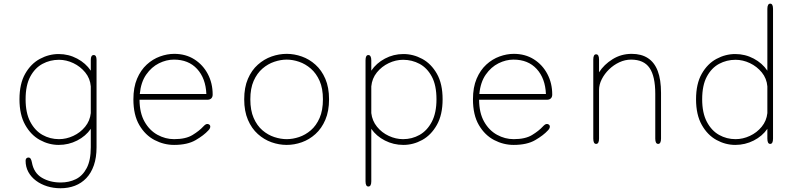

<svg xmlns="http://www.w3.org/2000/svg" viewBox="-20 -782 4373 1050"><path d="M311 247.5Q272.5 247.5 238 236.8Q203.5 226 177 206.2Q150.5 186.5 135.2 158.8Q120 131 120 97Q120 88.5 124.2 84Q128.5 79.5 135.5 79.5Q144 79.5 148.2 87.2Q152.5 95 154.5 106.5Q165 164 209 190Q253 216 312 216Q357.5 216 394.8 197.8Q432 179.5 454.2 137Q476.5 94.5 476.5 23V-77.5Q449 -37.5 402 -13.5Q355 10.5 301 10.5Q247.5 10.5 198.2 -16.5Q149 -43.5 117.8 -99Q86.5 -154.5 86.5 -239Q86.5 -324 117.8 -378.8Q149 -433.5 198.2 -460Q247.5 -486.5 301 -486.5Q355 -486.5 402 -461.5Q449 -436.5 476.5 -395.5V-454.5Q476.5 -481 492.5 -481Q508 -481 508 -454.5V23Q508 80 493.2 122.2Q478.5 164.5 452 192.2Q425.5 220 389.5 233.8Q353.5 247.5 311 247.5ZM302.5 -21Q342.5 -21 380.8 -38.8Q419 -56.5 445.5 -88.8Q472 -121 476.5 -163.5V-309.5Q473 -353 446.2 -385.8Q419.5 -418.5 381 -436.8Q342.5 -455 302.5 -455Q254 -455 212.5 -432.8Q171 -410.5 145.5 -363Q120 -315.5 120 -239Q120 -164.5 145.5 -116Q171 -67.5 212.5 -44.2Q254 -21 302.5 -21Z M932 10.5Q876.5 10.5 825.5 -16Q774.5 -42.5 742 -97.8Q709.5 -153 709.5 -239Q709.5 -304.5 729.5 -351.5Q749.5 -398.5 782.5 -428.8Q815.5 -459 855 -473.2Q894.5 -487.5 933 -487.5Q995.5 -487.5 1042.8 -457.5Q1090 -427.5 1116.5 -377.2Q1143 -327 1143 -265Q1143 -251 1135.2 -243.8Q1127.5 -236.5 1114 -236.5H743Q743.5 -164 770.8 -116.2Q798 -68.5 841.2 -44.8Q884.5 -21 932 -21Q996 -21 1033 -43.8Q1070 -66.5 1091 -89.5Q1097.5 -96.5 1102.8 -100.2Q1108 -104 1114 -104Q1120 -104 1125 -100.2Q1130 -96.5 1130 -90Q1130 -85 1127.5 -79.8Q1125 -74.5 1119.5 -69Q1095 -42 1050 -15.8Q1005 10.5 932 10.5ZM744.5 -268H1108.5Q1105 -353.5 1058 -404.8Q1011 -456 931 -456Q890 -456 849.2 -435.8Q808.5 -415.5 779.5 -374Q750.5 -332.5 744.5 -268Z M1548 10.5Q1506 10.5 1465 -4Q1424 -18.5 1390 -49Q1356 -79.5 1335.8 -126.8Q1315.5 -174 1315.5 -239Q1315.5 -304 1335.8 -351Q1356 -398 1390 -428.2Q1424 -458.5 1465 -473Q1506 -487.5 1548 -487.5Q1589.5 -487.5 1630.5 -473Q1671.5 -458.5 1705.2 -428.2Q1739 -398 1759.2 -351Q1779.5 -304 1779.5 -239Q1779.5 -174 1759.2 -126.8Q1739 -79.5 1705.2 -49Q1671.5 -18.5 1630.5 -4Q1589.5 10.5 1548 10.5ZM1548 -21Q1581 -21 1615.5 -32.5Q1650 -44 1679.8 -69.5Q1709.5 -95 1727.8 -136.8Q1746 -178.5 1746 -239Q1746 -298.5 1727.8 -339.8Q1709.5 -381 1679.8 -406.8Q1650 -432.5 1615.5 -444.2Q1581 -456 1548 -456Q1515 -456 1480 -444.2Q1445 -432.5 1415.2 -406.8Q1385.5 -381 1367.2 -339.8Q1349 -298.5 1349 -239Q1349 -178.5 1367.2 -136.8Q1385.5 -95 1415.2 -69.5Q1445 -44 1480 -32.5Q1515 -21 1548 -21Z M1979 -452.5Q1979 -481 1994.5 -481Q2002 -481 2006.2 -473.8Q2010.5 -466.5 2010.5 -452.5V-395.5Q2038 -436.5 2085 -461.5Q2132 -486.5 2186 -486.5Q2240 -486.5 2289 -460Q2338 -433.5 2369.2 -378.8Q2400.5 -324 2400.5 -239Q2400.5 -154.5 2369.2 -99Q2338 -43.5 2289 -16.5Q2240 10.5 2186 10.5Q2132 10.5 2085 -13.5Q2038 -37.5 2010.5 -77.5V209.5Q2010.5 238 1994.5 238Q1979 238 1979 209.5ZM2010.5 -163.5Q2015.5 -121 2041.8 -88.8Q2068 -56.5 2106.2 -38.8Q2144.5 -21 2184.5 -21Q2233 -21 2274.5 -44.2Q2316 -67.5 2341.5 -116Q2367 -164.5 2367 -239Q2367 -315.5 2341.5 -363Q2316 -410.5 2274.5 -432.8Q2233 -455 2184.5 -455Q2144.5 -455 2106 -436.8Q2067.5 -418.5 2041 -385.8Q2014.5 -353 2010.5 -309.5Z M2789 10.5Q2733.5 10.5 2682.5 -16Q2631.5 -42.5 2599 -97.8Q2566.5 -153 2566.5 -239Q2566.5 -304.5 2586.5 -351.5Q2606.5 -398.5 2639.5 -428.8Q2672.5 -459 2712 -473.2Q2751.5 -487.5 2790 -487.5Q2852.5 -487.5 2899.8 -457.5Q2947 -427.5 2973.5 -377.2Q3000 -327 3000 -265Q3000 -251 2992.2 -243.8Q2984.5 -236.5 2971 -236.5H2600Q2600.5 -164 2627.8 -116.2Q2655 -68.5 2698.2 -44.8Q2741.5 -21 2789 -21Q2853 -21 2890 -43.8Q2927 -66.5 2948 -89.5Q2954.5 -96.5 2959.8 -100.2Q2965 -104 2971 -104Q2977 -104 2982 -100.2Q2987 -96.5 2987 -90Q2987 -85 2984.5 -79.8Q2982 -74.5 2976.5 -69Q2952 -42 2907 -15.8Q2862 10.5 2789 10.5ZM2601.5 -268H2965.5Q2962 -353.5 2915 -404.8Q2868 -456 2788 -456Q2747 -456 2706.2 -435.8Q2665.5 -415.5 2636.5 -374Q2607.5 -332.5 2601.5 -268Z M3579.5 5Q3563.5 5 3563.5 -24V-269Q3563.5 -365 3532.2 -410.5Q3501 -456 3431 -456Q3398.5 -456 3367.2 -441.5Q3336 -427 3311 -402.8Q3286 -378.5 3271 -349Q3256 -319.5 3256 -290V-24Q3256 5 3240 5Q3224.5 5 3224.5 -24V-456.5Q3224.5 -485 3240 -485Q3256 -485 3256 -456.5V-386.5Q3283 -429 3330 -458.2Q3377 -487.5 3434.5 -487.5Q3487.5 -487.5 3523.2 -464.2Q3559 -441 3577 -393.8Q3595 -346.5 3595 -274V-24Q3595 -10 3591 -2.5Q3587 5 3579.5 5Z M4192 5Q4176.5 5 4176.5 -24V-77.5Q4149 -37.5 4102 -13.5Q4055 10.5 4001 10.5Q3947.5 10.5 3898.2 -16.5Q3849 -43.5 3817.8 -99Q3786.5 -154.5 3786.5 -239Q3786.5 -324 3817.8 -378.8Q3849 -433.5 3898.2 -460Q3947.5 -486.5 4001 -486.5Q4055 -486.5 4102 -461.5Q4149 -436.5 4176.5 -395.5V-733.5Q4176.5 -747.5 4180.5 -754.8Q4184.5 -762 4192 -762Q4207.5 -762 4207.5 -733.5V-24Q4207.5 5 4192 5ZM4176.5 -163.5V-309.5Q4173 -353 4146.2 -385.8Q4119.5 -418.5 4081 -436.8Q4042.5 -455 4002.5 -455Q3954 -455 3912.5 -432.8Q3871 -410.5 3845.5 -363Q3820 -315.5 3820 -239Q3820 -164.5 3845.5 -116Q3871 -67.5 3912.5 -44.2Q3954 -21 4002.5 -21Q4042.5 -21 4080.8 -38.8Q4119 -56.5 4145.5 -88.8Q4172 -121 4176.5 -163.5Z"/></svg>

Font: Sono ExtraLight Monospace ExtraLight
Style: Regular
Weight: 250
Version: Version 2.112